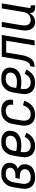

<svg xmlns="http://www.w3.org/2000/svg" viewBox="1212 -1780 576 3040"><g transform="rotate(-90 1500.0 -260.0)"><path d="M210 8Q181 8 152.5 2Q124 -4 101 -18.5Q78 -33 61.5 -55Q45 -77 37.5 -104Q30 -131 30.5 -160.5Q31 -190 36 -219L56 -339Q60 -364 68 -388.5Q76 -413 90 -435.5Q104 -458 124 -476.5Q144 -495 167.5 -507Q191 -519 216 -523.5Q241 -528 266 -528Q290 -528 314 -525Q338 -522 359 -513.5Q380 -505 398.5 -491Q417 -477 427.5 -457.5Q438 -438 441 -414Q444 -390 440 -366Q437 -349 430 -332.5Q423 -316 410 -303Q397 -290 381 -281.5Q365 -273 348 -267Q366 -258 382 -244.5Q398 -231 407.5 -212.5Q417 -194 419 -172Q421 -150 417 -128Q413 -107 403.5 -85.5Q394 -64 377.5 -47.5Q361 -31 340 -20Q319 -9 297.5 -3Q276 3 254 5.5Q232 8 210 8ZM210 -62Q224 -62 237 -63Q250 -64 263.5 -67.5Q277 -71 290 -77Q303 -83 314.5 -92.5Q326 -102 332 -114.5Q338 -127 340 -141Q344 -162 336.5 -182Q329 -202 312.5 -213.5Q296 -225 275 -229.5Q254 -234 232 -234H189L201 -304H244Q256 -304 268 -305Q280 -306 292.5 -309Q305 -312 317 -317.5Q329 -323 339 -331.5Q349 -340 355.5 -351.5Q362 -363 364 -375Q367 -395 360 -412.5Q353 -430 338 -440.5Q323 -451 304.5 -454.5Q286 -458 267 -458Q250 -458 233 -454.5Q216 -451 201 -442Q186 -433 174 -420Q162 -407 153.5 -392Q145 -377 140.5 -360.5Q136 -344 133 -328L113 -208Q110 -190 109 -172Q108 -154 112 -137Q116 -120 124 -105.5Q132 -91 145 -81Q158 -71 175 -66.5Q192 -62 210 -62Z M710 8Q681 8 652.5 2Q624 -4 601 -18Q578 -32 561.5 -54.5Q545 -77 537.5 -104Q530 -131 530.5 -160.5Q531 -190 536 -219L556 -339Q560 -364 568 -389Q576 -414 591 -436.5Q606 -459 626 -477.5Q646 -496 670.5 -507.5Q695 -519 720 -523.5Q745 -528 770 -528Q795 -528 819.5 -525Q844 -522 866 -513Q888 -504 906 -489.5Q924 -475 935.5 -454.5Q947 -434 949 -409.5Q951 -385 947 -360Q943 -336 933 -313Q923 -290 905.5 -272Q888 -254 865.5 -241.5Q843 -229 819 -222Q795 -215 771 -212.5Q747 -210 724 -210Q696 -210 668.5 -212.5Q641 -215 615 -221L613 -208Q610 -190 609.5 -171.5Q609 -153 612.5 -136Q616 -119 626 -104.5Q636 -90 649.5 -80Q663 -70 680.5 -66Q698 -62 717 -62Q737 -62 758.5 -68Q780 -74 798 -87.5Q816 -101 830 -119.5Q844 -138 852 -158L918 -130Q905 -100 883.5 -73Q862 -46 834 -27Q806 -8 774 0Q742 8 710 8ZM724 -280Q739 -280 754.5 -281.5Q770 -283 785 -287Q800 -291 814.5 -298Q829 -305 841.5 -316Q854 -327 861 -341.5Q868 -356 870 -371Q873 -391 867 -410Q861 -429 845.5 -439.5Q830 -450 810.5 -454Q791 -458 771 -458Q754 -458 736.5 -454.5Q719 -451 704 -442.5Q689 -434 676 -421Q663 -408 654 -392.5Q645 -377 640.5 -360.5Q636 -344 633 -328L627 -291Q650 -285 674.5 -282.5Q699 -280 724 -280Z M1207 8Q1177 8 1149 2Q1121 -4 1098.5 -18.5Q1076 -33 1060.5 -55.5Q1045 -78 1038 -105Q1031 -132 1031 -161Q1031 -190 1036 -219L1056 -339Q1060 -364 1068 -389Q1076 -414 1091 -436.5Q1106 -459 1126 -477.5Q1146 -496 1170 -507.5Q1194 -519 1219.5 -523.5Q1245 -528 1270 -528Q1295 -528 1319.5 -524Q1344 -520 1365 -510Q1386 -500 1403 -483.5Q1420 -467 1429.5 -445.5Q1439 -424 1441.5 -399Q1444 -374 1439 -349L1438 -340H1360L1361 -346Q1365 -369 1361 -391Q1357 -413 1343 -428.5Q1329 -444 1308 -451Q1287 -458 1264 -458Q1240 -458 1215 -448.5Q1190 -439 1172.5 -419.5Q1155 -400 1146 -376Q1137 -352 1133 -328L1113 -208Q1110 -190 1109 -172Q1108 -154 1112 -137Q1116 -120 1125 -105Q1134 -90 1147 -80Q1160 -70 1177.5 -66Q1195 -62 1213 -62Q1236 -62 1260 -71Q1284 -80 1302.5 -97.5Q1321 -115 1333 -137.5Q1345 -160 1352 -183L1424 -165Q1413 -130 1393.5 -97Q1374 -64 1344.5 -39Q1315 -14 1278.5 -3Q1242 8 1207 8Z M1710 8Q1681 8 1652.5 2Q1624 -4 1601 -18Q1578 -32 1561.5 -54.5Q1545 -77 1537.5 -104Q1530 -131 1530.5 -160.5Q1531 -190 1536 -219L1556 -339Q1560 -364 1568 -389Q1576 -414 1591 -436.5Q1606 -459 1626 -477.5Q1646 -496 1670.5 -507.5Q1695 -519 1720 -523.5Q1745 -528 1770 -528Q1795 -528 1819.5 -525Q1844 -522 1866 -513Q1888 -504 1906 -489.5Q1924 -475 1935.5 -454.5Q1947 -434 1949 -409.5Q1951 -385 1947 -360Q1943 -336 1933 -313Q1923 -290 1905.5 -272Q1888 -254 1865.5 -241.5Q1843 -229 1819 -222Q1795 -215 1771 -212.5Q1747 -210 1724 -210Q1696 -210 1668.5 -212.5Q1641 -215 1615 -221L1613 -208Q1610 -190 1609.5 -171.5Q1609 -153 1612.5 -136Q1616 -119 1626 -104.5Q1636 -90 1649.5 -80Q1663 -70 1680.5 -66Q1698 -62 1717 -62Q1737 -62 1758.5 -68Q1780 -74 1798 -87.5Q1816 -101 1830 -119.5Q1844 -138 1852 -158L1918 -130Q1905 -100 1883.5 -73Q1862 -46 1834 -27Q1806 -8 1774 0Q1742 8 1710 8ZM1724 -280Q1739 -280 1754.5 -281.5Q1770 -283 1785 -287Q1800 -291 1814.5 -298Q1829 -305 1841.5 -316Q1854 -327 1861 -341.5Q1868 -356 1870 -371Q1873 -391 1867 -410Q1861 -429 1845.5 -439.5Q1830 -450 1810.5 -454Q1791 -458 1771 -458Q1754 -458 1736.5 -454.5Q1719 -451 1704 -442.5Q1689 -434 1676 -421Q1663 -408 1654 -392.5Q1645 -377 1640.5 -360.5Q1636 -344 1633 -328L1627 -291Q1650 -285 1674.5 -282.5Q1699 -280 1724 -280Z M2301 0 2375 -450H2188L2155 -247Q2151 -226 2147.5 -205Q2144 -184 2138.5 -163Q2133 -142 2125 -121Q2117 -100 2106.5 -80.5Q2096 -61 2080 -44Q2064 -27 2044 -17Q2024 -7 2002.5 -3.5Q1981 0 1960 0L1971 -70Q1985 -70 1999 -75.5Q2013 -81 2023.5 -92Q2034 -103 2040.5 -116.5Q2047 -130 2052 -144Q2057 -158 2061 -172Q2065 -186 2068 -199.5Q2071 -213 2073.5 -227Q2076 -241 2078 -255L2122 -520H2466L2380 0Z M2672 8Q2646 8 2621.5 0Q2597 -8 2580 -25.5Q2563 -43 2553 -66Q2543 -89 2539.5 -114.5Q2536 -140 2538 -166.5Q2540 -193 2544 -219L2594 -520H2673L2621 -208Q2618 -191 2617 -174Q2616 -157 2618 -140.5Q2620 -124 2626.5 -109Q2633 -94 2644.5 -83Q2656 -72 2671.5 -67Q2687 -62 2704 -62Q2727 -62 2750.5 -70.5Q2774 -79 2791.5 -96.5Q2809 -114 2818 -137Q2827 -160 2831 -183L2887 -520H2966L2894 -87Q2893 -82 2894 -77Q2895 -72 2897.5 -68.5Q2900 -65 2905 -63.5Q2910 -62 2915 -62H2936L2935 8H2903Q2884 8 2865.5 3Q2847 -2 2834 -14Q2821 -26 2816.5 -44.5Q2812 -63 2814 -82Q2804 -62 2789 -45Q2774 -28 2755 -15.5Q2736 -3 2714.5 2.5Q2693 8 2672 8Z"/></g></svg>

Font: Iosevka Term Curly
Style: Italic
Weight: 400
Italic angle: -9°
Designer: Belleve Invis
Foundry: Belleve Invis
Version: Version 32.3.0